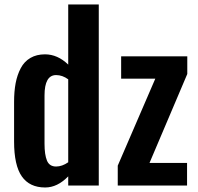

<svg xmlns="http://www.w3.org/2000/svg" viewBox="-20 -830 884 859"><path d="M182.1 8.8Q112.3 8.8 77.6 -40.8Q43 -90.3 43 -196.8V-374Q43 -420.9 50 -458Q57.1 -495.1 72.8 -524.9Q88.4 -554.7 116 -570.8Q143.6 -586.9 181.2 -586.9Q237.8 -586.9 285.2 -541V-810.1H421.9V0H285.2V-41Q236.8 8.8 182.1 8.8ZM506.8 0V-88.9L674.8 -478H522V-578.1H817.9V-499L648.9 -101.1H816.9V0ZM231 -85Q257.8 -85 285.2 -104V-475.1Q259.3 -494.1 231 -494.1Q179.2 -494.1 179.2 -402.8V-187Q179.2 -137.7 190.2 -111.3Q201.2 -85 231 -85Z"/></svg>

Font: Oswald Medium
Style: Regular
Weight: 500
Designer: Vernon Adams
Foundry: Vernon Adams
Version: Version 4.103